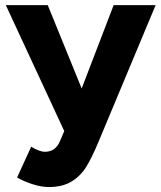

<svg xmlns="http://www.w3.org/2000/svg" viewBox="-20 -525 638 759"><path d="M47.6 176.6 103.4 54.8Q118 64.2 132.3 69.6Q146.6 75 157.6 75Q199.6 75 217 33L276.8 -107.2L429.2 -504.6H595.2L370 34.2Q343.4 98.2 321 134.4Q298.6 170.6 262.9 192.5Q227.2 214.4 172.6 214.4Q143.6 214.4 108.7 203.2Q73.8 192 47.6 176.6ZM3 -504.6H168.8L330.4 -107.6L380.4 0H237.2Z"/></svg>

Font: 寒蝉端黑体 Light
Style: Regular
Weight: 300
Designer: ChillDuanSans {Warren2060}; 
Source Han Sans {Ryoko NISHIZUKA 西塚涼子 (kana, bopomofo & ideographs); Paul D. Hunt (Latin, G
Foundry: ChillType&Adobe
Version: Version 1.300;Glyphs 3.3 (3306)